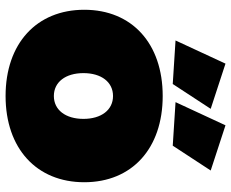

<svg xmlns="http://www.w3.org/2000/svg" viewBox="-90 -730 828 688"><g transform="rotate(90 324.0 -386.0)"><path d="M208 -780 125 -601 281 -591 370 -727ZM429 -780 346 -601 502 -591 591 -727ZM324 -555C136 -555 15 -445 15 -274C15 -103 136 8 324 8C512 8 633 -103 633 -274C633 -445 512 -555 324 -555ZM324 -377C374 -377 406 -335 406 -271C406 -207 374 -165 324 -165C274 -165 242 -207 242 -271C242 -335 274 -377 324 -377Z"/></g></svg>

Font: Montserrat arm Black
Style: Regular
Weight: 900
Designer: Julieta Ulanovsky
Foundry: Julieta Ulanovsky
Version: Version 6.000;PS 006.000;hotconv 1.0.88;makeotf.lib2.5.64775